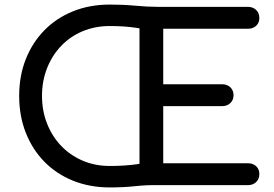

<svg xmlns="http://www.w3.org/2000/svg" viewBox="-20 -811 1201 841"><path d="M461 10Q373 10 300 -19.5Q227 -49 174.5 -102.5Q122 -156 93 -229.5Q64 -303 64 -391Q64 -479 93 -552Q122 -625 174.5 -678.5Q227 -732 300 -761.5Q373 -791 461 -791Q520 -791 573 -786Q626 -781 671 -781V-666Q631 -681 578 -689Q525 -697 461 -697Q396 -697 341.5 -674Q287 -651 247.5 -609.5Q208 -568 186 -512Q164 -456 164 -391Q164 -326 186 -270Q208 -214 247.5 -172.5Q287 -131 341.5 -107.5Q396 -84 461 -84Q589 -84 668 -113V0Q624 -1 572 4.5Q520 10 461 10ZM643 0Q621 0 606 -15Q591 -30 591 -52V-729Q591 -752 606 -766.5Q621 -781 643 -781H1065Q1088 -781 1102 -767.5Q1116 -754 1116 -732Q1116 -711 1102 -698Q1088 -685 1065 -685H695V-442H952Q975 -442 989 -428.5Q1003 -415 1003 -394Q1003 -373 989 -359.5Q975 -346 952 -346H695V-96H1065Q1088 -96 1102 -83Q1116 -70 1116 -49Q1116 -27 1102 -13.5Q1088 0 1065 0Z"/></svg>

Font: Comfortaa
Style: Bold
Weight: 700
Designer: Johan Aakerlund
Foundry: Johan Aakerlund
Version: Version 3.104; ttfautohint (v1.8.1.43-b0c9)